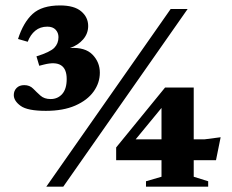

<svg xmlns="http://www.w3.org/2000/svg" viewBox="-20 -704 876 724"><path d="M154.5 0 623.5 -670H687.5L218.5 0ZM153 -286Q83.5 -286 57.8 -304.8Q32 -323.5 32 -345.5Q32 -361.5 42.5 -372.2Q53 -383 71.5 -383Q92 -383 105 -369.8Q118 -356.5 132.5 -343.5Q147 -330.5 171 -330.5Q197.5 -330.5 214.5 -349.5Q231.5 -368.5 231.5 -406Q231.5 -482.5 145.5 -460.5L128 -456L117.5 -491.5Q169 -507.5 184.8 -523.8Q200.5 -540 200.5 -564Q200.5 -580.5 189.8 -592Q179 -603.5 158.5 -603.5Q131.5 -603.5 113 -588.2Q94.5 -573 84.5 -546.5L48 -557Q68 -619.5 103 -651.5Q138 -683.5 206.5 -683.5Q260 -683.5 286.2 -661.2Q312.5 -639 312.5 -606Q312.5 -577.5 293.5 -555.5Q274.5 -533.5 244 -523Q301 -526.5 328.8 -498Q356.5 -469.5 356.5 -430Q356.5 -391.5 333 -358.8Q309.5 -326 264 -306Q218.5 -286 153 -286ZM602.5 -374H710.5V-178.5H750.5L812 -186.5L794.5 -100H710.5V-37.5L765 -20.5V0H530.5V-20.5L589 -37.5V-100H418V-148ZM589 -178.5V-297L491.5 -178.5Z"/></svg>

Font: Newsreader 16pt ExtraBold
Style: Regular
Weight: 800
Designer: Hugues Gentile
Foundry: Production Type
Version: Version 1.003; ttfautohint (v1.8.3)